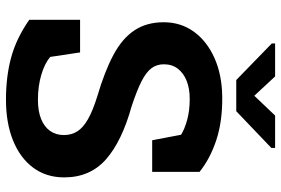

<svg xmlns="http://www.w3.org/2000/svg" viewBox="-170 -768 950 649"><g transform="rotate(90 304.5 -444.0)"><path d="M317.4 10.3Q238.8 10.3 174.3 -7.3Q109.9 -24.9 47.4 -68.4V-240.2H157.7L172.9 -139.2Q194.8 -120.6 233.4 -109.1Q272 -97.7 317.4 -97.7Q356 -97.7 382.6 -108.4Q409.2 -119.1 423.1 -138.9Q437 -158.7 437 -185.5Q437 -210.9 424.6 -230.7Q412.1 -250.5 383.5 -266.8Q355 -283.2 306.2 -298.3Q221.7 -323.2 166.3 -352.8Q110.8 -382.3 83.3 -423.6Q55.7 -464.8 55.7 -522.9Q55.7 -580.6 87.6 -624.8Q119.6 -668.9 176.3 -694.3Q232.9 -719.7 307.1 -720.7Q389.2 -721.7 452.4 -701.2Q515.6 -680.7 561.5 -644V-483.9H454.6L436 -581.5Q417.5 -593.3 386 -602.1Q354.5 -610.8 314.5 -610.8Q280.3 -610.8 254.2 -600.6Q228 -590.3 212.9 -570.8Q197.8 -551.3 197.8 -523.4Q197.8 -499.5 210.9 -481.7Q224.1 -463.9 255.1 -448Q286.1 -432.1 340.8 -414.1Q458.5 -381.3 519.3 -327.6Q580.1 -273.9 580.1 -186.5Q580.1 -126 547.4 -81.8Q514.6 -37.6 455.6 -13.7Q396.5 10.3 317.4 10.3ZM480.5 -899.4V-886.7L356.4 -768.1H251L127.4 -888.2V-899.4H238.8L304.2 -829.1L371.1 -899.4Z"/></g></svg>

Font: Robotiche
Style: Bold
Weight: 700
Designer: Google
Version: Version 2.001